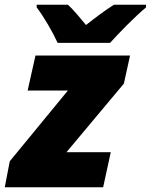

<svg xmlns="http://www.w3.org/2000/svg" viewBox="-40 -786 633 806"><path d="M202 -606H422C461 -649 523 -713 573 -755V-766H438C397 -740 358 -710 321 -681C303 -703 267 -747 245 -766H114V-755C144 -716 182 -650 202 -606ZM-20 0H393L425 -147H239L480 -435L506 -553H109L76 -406H245L1 -109Z"/></svg>

Font: Noto Sans UI Black
Style: Italic
Weight: 900
Italic angle: -372°
Designer: Monotype Design Team
Foundry: Monotype Imaging Inc.
Version: Version 1.901